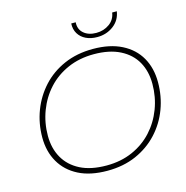

<svg xmlns="http://www.w3.org/2000/svg" viewBox="-125 -998 1086 1119"><g transform="rotate(-15 418.5 -438.0)"><path d="M387 4Q284 4 213.5 -32Q143 -68 106 -132.5Q69 -197 69 -281Q69 -366 98 -442Q127 -518 181 -577Q235 -636 312.5 -670Q390 -704 487 -704Q589 -704 660 -668Q731 -632 767.5 -568Q804 -504 804 -419Q804 -334 775.5 -258Q747 -182 692.5 -123Q638 -64 561 -30Q484 4 387 4ZM390 -27Q477 -27 547 -58Q617 -89 666.5 -143Q716 -197 743 -268Q770 -339 770 -418Q770 -494 738 -551Q706 -608 642 -640.5Q578 -673 484 -673Q397 -673 326.5 -642Q256 -611 206.5 -557Q157 -503 130 -432Q103 -361 103 -282Q103 -207 135.5 -149.5Q168 -92 231.5 -59.5Q295 -27 390 -27ZM531 -764Q493 -764 463.5 -778Q434 -792 418 -818.5Q402 -845 404 -880H431Q428 -838 456.5 -813.5Q485 -789 532 -789Q577 -789 611 -813.5Q645 -838 651 -880H679Q671 -827 629 -795.5Q587 -764 531 -764Z"/></g></svg>

Font: Montserrat Thin ExtraLight
Style: Italic
Weight: 250
Italic angle: -11.3°
Version: Version 9.000